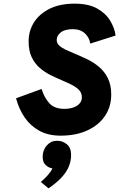

<svg xmlns="http://www.w3.org/2000/svg" viewBox="-20 -732 654 1053"><path d="M312 12Q244.5 12 195.5 -15Q146.5 -42 115 -88.2Q83.5 -134.5 68 -193L208 -244Q223 -196 250.8 -165.5Q278.5 -135 334 -135Q360.5 -135 382 -142.5Q403.5 -150 416.2 -164Q429 -178 429 -198Q429 -221.5 414.2 -237.5Q399.5 -253.5 375 -266Q350.5 -278.5 321 -291Q290 -304 257.5 -320Q225 -336 197.8 -359.8Q170.5 -383.5 153.8 -418.5Q137 -453.5 137 -505Q137 -563.5 167 -610.2Q197 -657 253.2 -684.5Q309.5 -712 389 -712Q465.5 -712 513 -685.2Q560.5 -658.5 584.5 -618.2Q608.5 -578 614 -537L475 -493Q470.5 -525.5 445.8 -548.8Q421 -572 379 -572Q335.5 -572 313.2 -554.2Q291 -536.5 291 -513Q291 -495.5 304.2 -482.8Q317.5 -470 339.8 -459.5Q362 -449 389 -438Q421.5 -424.5 456.8 -407.8Q492 -391 522.2 -366Q552.5 -341 571.2 -303.8Q590 -266.5 590 -213Q590 -147 555.8 -96.2Q521.5 -45.5 459 -16.8Q396.5 12 312 12ZM246 301 204 266Q218 253.5 229.8 241.8Q241.5 230 251 217.8Q260.5 205.5 268 192Q246.5 188 230.2 173Q214 158 214 128Q214 91 236.8 65.5Q259.5 40 293 40Q324 40 347 59.5Q370 79 370 118Q370 149.5 358 179.8Q346 210 318.8 240Q291.5 270 246 301Z"/></svg>

Font: Overpass Black
Style: Italic
Weight: 900
Italic angle: -10°
Designer: Delve Withrington, Dave Bailey, Thomas Jockin
Foundry: Delve Fonts LLC
Version: Version 4.000